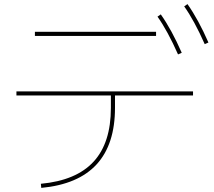

<svg xmlns="http://www.w3.org/2000/svg" viewBox="-20 -875 1040 935"><path d="M520 -350V-410H60V-430H920V-410H540V-350Q540 -172 450.5 -74.5Q361 23 181 40L179 20Q351 4 435.5 -87.5Q520 -179 520 -350ZM150 -720H740V-700H150ZM763 -805Q816 -730 865 -618L847 -610Q796 -725 747 -794ZM893 -855Q946 -780 995 -668L977 -660Q926 -775 877 -844Z"/></svg>

Font: Enso Thin
Style: Regular
Weight: 100
Designer: Coji Morishita
Foundry: UNDERFOREST DESIGN
Version: Version 1.000